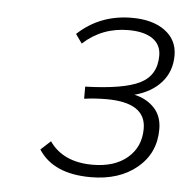

<svg xmlns="http://www.w3.org/2000/svg" viewBox="-39 -775 497 505"><g transform="rotate(5 209.0 -522.5)"><path d="M387 -450Q387 -387 340 -348Q293 -309 218 -309Q119 -309 80 -370L106 -394Q142 -342 220 -342Q278 -342 312 -371Q346 -400 346 -448Q346 -517 242 -517Q212 -517 183 -513V-545Q284 -548 327 -569.5Q370 -591 370 -643Q370 -672 347.5 -687.5Q325 -703 284 -703Q214 -703 164 -657L147 -681Q206 -736 290 -736Q345 -736 377.5 -712Q410 -688 410 -647Q410 -605 384.5 -576Q359 -547 314 -535Q346 -528 366.5 -506.5Q387 -485 387 -450Z"/></g></svg>

Font: KoHo Light
Style: Italic
Weight: 300
Italic angle: -10°
Version: Version 1.000; ttfautohint (v1.6)